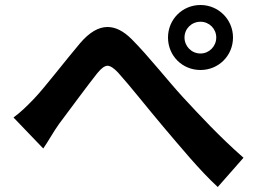

<svg xmlns="http://www.w3.org/2000/svg" viewBox="-20 -753 1040 768"><path d="M652 -603C652 -530 709 -473 782 -473C854 -473 912 -530 912 -603C912 -675 854 -733 782 -733C709 -733 652 -675 652 -603ZM718 -603C718 -638 746 -666 782 -666C817 -666 845 -638 845 -603C845 -568 817 -539 782 -539C746 -539 718 -568 718 -603ZM34 -283 153 -159C172 -186 193 -225 216 -257C259 -314 329 -410 369 -460C385 -480 399 -490 410 -490C421 -490 435 -481 452 -463C500 -410 573 -317 634 -245C698 -170 778 -72 851 -5L954 -122C858 -206 776 -295 712 -364C653 -428 573 -530 507 -596C474 -629 442 -645 410 -645C374 -645 338 -624 301 -581C240 -509 163 -408 118 -360C87 -328 65 -306 34 -283Z"/></svg>

Font: Spoqa Han Sans Neo Bold
Style: Bold
Weight: 700
Designer: [Spoqa Han Sans Neo] Dong-huui Kim  Younghwa Kang  Yujin Lee  [Noto Sans] Ryoko NISHIZUKA  (kana & ideographs); Paul D. 
Foundry: Spoqa (http://www.spoqa-han-sans.com)
Version: Version 1.100;hotconv 1.0.109;makeotfexe 2.5.65596